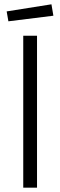

<svg xmlns="http://www.w3.org/2000/svg" viewBox="-20 -872 280 892"><path d="M88 -706H152V0H88ZM11 -819 219 -852 228 -799 19 -773Z"/></svg>

Font: Lineal Light
Style: Regular
Weight: 300
Designer: Created by Frank Adebiaye with contributions from Anton Moglia & Ariel Martín Pérez
Created by Frank ADEBIAYE with FontF
Foundry: Velvetyne Type Foundry
Version: Version 2.000